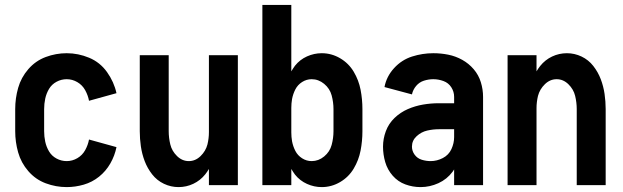

<svg xmlns="http://www.w3.org/2000/svg" viewBox="-20 -755 2540 783"><path d="M252 8Q208 8 166.5 -7.5Q125 -23 95.5 -57Q66 -91 54 -133.5Q42 -176 42 -220V-310Q42 -354 54 -396.5Q66 -439 95.5 -473Q125 -507 166.5 -522.5Q208 -538 252 -538Q299 -538 343.5 -519.5Q388 -501 416.5 -461Q445 -421 455 -375L343 -344Q339 -366 327.5 -387Q316 -408 295.5 -420Q275 -432 252 -432Q230 -432 210.5 -421.5Q191 -411 180 -392.5Q169 -374 164.5 -353Q160 -332 160 -310V-220Q160 -198 164.5 -177Q169 -156 180 -137.5Q191 -119 210.5 -108.5Q230 -98 252 -98Q275 -98 295.5 -110Q316 -122 327.5 -143Q339 -164 343 -186L455 -155Q448 -120 430 -88.5Q412 -57 384 -34.5Q356 -12 321.5 -2Q287 8 252 8Z M708 8Q677 8 648.5 -5.5Q620 -19 600.5 -44Q581 -69 570 -98Q559 -127 554.5 -158Q550 -189 550 -220V-530H668V-220Q668 -193 674.5 -166Q681 -139 702 -118.5Q723 -98 750 -98Q777 -98 798 -118.5Q819 -139 826 -166Q832 -191 832 -216V-530H950V0H832V-66Q825 -54 817 -44Q797 -19 768.5 -5.5Q740 8 708 8Z M1292 8Q1261 8 1232 -5Q1203 -18 1183 -43Q1175 -54 1168 -66V0H1050V-735H1168V-464Q1175 -476 1183 -487Q1203 -512 1232 -525Q1261 -538 1292 -538Q1332 -538 1367 -517.5Q1402 -497 1422.5 -462.5Q1443 -428 1450.5 -389Q1458 -350 1458 -310V-220Q1458 -180 1450.5 -141Q1443 -102 1422.5 -67.5Q1402 -33 1367 -12.5Q1332 8 1292 8ZM1251 -98Q1279 -98 1302 -117Q1325 -136 1332.5 -164Q1340 -192 1340 -220V-310Q1340 -338 1332.5 -366Q1325 -394 1302 -413Q1279 -432 1251 -432Q1230 -432 1212 -420.5Q1194 -409 1184.5 -390.5Q1175 -372 1171 -351Q1168 -333 1168 -315V-215Q1168 -197 1171 -179Q1175 -158 1184.5 -139.5Q1194 -121 1212 -109.5Q1230 -98 1251 -98Z M1695 8Q1663 8 1633 -3Q1603 -14 1581.5 -38.5Q1560 -63 1551 -94Q1542 -125 1542 -157Q1542 -189 1553.5 -220Q1565 -251 1589 -274Q1613 -297 1643 -310Q1673 -323 1705 -328.5Q1737 -334 1770 -334H1832V-360Q1832 -381 1820.5 -399Q1809 -417 1788.5 -424.5Q1768 -432 1747 -432Q1728 -432 1709 -426Q1690 -420 1677 -404.5Q1664 -389 1660 -370L1548 -400Q1556 -443 1587 -477Q1618 -511 1660.5 -524.5Q1703 -538 1747 -538Q1778 -538 1808 -532Q1838 -526 1865 -511Q1892 -496 1912 -472.5Q1932 -449 1941 -419.5Q1950 -390 1950 -360V0H1832V-64L1826 -55Q1803 -24 1768 -8Q1733 8 1695 8ZM1736 -98Q1762 -98 1786 -110.5Q1810 -123 1821 -147Q1832 -171 1832 -196V-228H1770Q1746 -228 1722 -222.5Q1698 -217 1679 -199.5Q1660 -182 1660 -157Q1660 -139 1671 -124Q1682 -109 1700 -103.5Q1718 -98 1736 -98Z M2050 0V-530H2168V-464Q2175 -476 2183 -486Q2203 -511 2231.5 -524.5Q2260 -538 2292 -538Q2323 -538 2351.5 -524.5Q2380 -511 2399.5 -486Q2419 -461 2430 -432Q2441 -403 2445.5 -372Q2450 -341 2450 -310V0H2332V-310Q2332 -337 2325.5 -364Q2319 -391 2298 -411.5Q2277 -432 2250 -432Q2223 -432 2202 -411.5Q2181 -391 2174 -364Q2168 -339 2168 -314V0Z"/></svg>

Font: Iosevka SS01
Style: Bold
Weight: 700
Monospace: yes
Designer: Belleve Invis
Foundry: Belleve Invis
Version: 2.3.3; ttfautohint (v1.8.3)